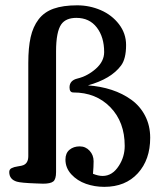

<svg xmlns="http://www.w3.org/2000/svg" viewBox="-20 -706 616 739"><path d="M460 -144.5Q460 -236.3 404.8 -293.2Q349.6 -350.1 262.2 -350.1Q247.6 -350.1 247.6 -369.6Q247.6 -396.5 278.3 -403.8Q316.9 -413.1 348.9 -441.4Q380.9 -469.7 380.9 -505.4Q380.9 -563.5 352.5 -600.3Q324.2 -637.2 273.9 -637.2Q233.4 -637.2 215.8 -612.3Q195.8 -583.5 195.8 -508.3V-43.9Q195.8 -16.1 185.1 -7.6Q174.3 1 146 1Q139.2 1 117.7 0Q61 -2 44.9 -6.8Q15.6 -15.6 15.6 -43.9Q15.6 -54.2 24.7 -58.8Q33.7 -63.5 49.1 -65.7Q64.5 -67.9 69.8 -70.3Q88.9 -78.1 88.9 -105V-463.9Q88.9 -522.5 97.9 -562.7Q106.9 -603 128.4 -631.3Q149.9 -659.7 186.3 -672.6Q222.7 -685.5 276.9 -685.5Q324.7 -685.5 367.7 -667Q410.6 -648.4 438 -612.8Q465.3 -577.1 465.3 -532.7Q465.3 -479.5 445.8 -453.6Q407.7 -402.3 318.4 -377.4Q367.2 -374 409.7 -360.1Q452.1 -346.2 485.8 -321.8Q519.5 -297.4 538.8 -259.8Q558.1 -222.2 558.1 -175.8Q558.1 -91.3 510.5 -39.1Q462.9 13.2 381.3 13.2Q344.2 13.2 310.8 1.5Q277.3 -10.3 254.6 -34.9Q231.9 -59.6 231.9 -91.8Q231.9 -116.7 247.6 -129.6Q263.2 -142.6 286.6 -142.6Q309.6 -142.6 325 -125.7Q340.3 -108.9 340.3 -85.4Q340.3 -64.9 337.9 -37.1Q358.4 -28.8 375 -28.8Q412.6 -28.8 437.5 -67.9Q460 -102.5 460 -144.5Z"/></svg>

Font: Corben
Style: Regular
Weight: 400
Designer: vernon adams
Foundry: vernon adams
Version: Version 1.100